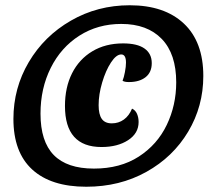

<svg xmlns="http://www.w3.org/2000/svg" viewBox="-20 -634 824 730"><path d="M473 -614Q605 -614 679 -544.5Q753 -475 753 -345Q753 -230 695.5 -133.5Q638 -37 536.5 19.5Q435 76 308 76Q174 76 102.5 10.5Q31 -55 31 -182Q31 -299 89.5 -398Q148 -497 249.5 -555.5Q351 -614 473 -614ZM337 7Q437 7 507.5 -38.5Q578 -84 614 -159Q650 -234 650 -321Q650 -429 595 -486Q540 -543 441 -543Q352 -543 282 -498.5Q212 -454 173 -376Q134 -298 134 -202Q134 -96 184.5 -44.5Q235 7 337 7ZM355 -234Q355 -199 367 -182Q379 -165 405 -165Q431 -165 451 -179.5Q471 -194 482 -221Q495 -215 501 -201Q507 -187 507 -170Q507 -127 467 -101Q427 -75 366 -75Q227 -75 227 -231Q227 -302 254 -355.5Q281 -409 331 -439Q381 -469 448 -469Q502 -469 529.5 -449.5Q557 -430 557 -394Q557 -359 533.5 -340.5Q510 -322 470 -322Q453 -322 446 -327Q451 -339 455 -360Q459 -381 459 -396Q459 -427 441 -427Q422 -427 402 -396.5Q382 -366 368.5 -320.5Q355 -275 355 -234Z"/></svg>

Font: Sansita ExtraBold Italic
Style: Regular
Weight: 800
Italic angle: -11°
Designer: Pablo Cosgaya
Foundry: Omnibus-Type
Version: Version 1.006